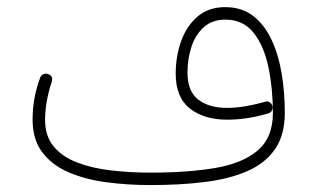

<svg xmlns="http://www.w3.org/2000/svg" viewBox="-20 -517 908 549"><path d="M73.2 -174.8Q73.2 -237.8 95.2 -295.9Q98.1 -302.7 105.2 -305.2Q112.3 -307.6 119.1 -304.7Q133.3 -298.8 127.4 -281.2Q119.1 -256.8 114 -228.8Q108.9 -200.7 108.9 -174.3Q108.9 -127.9 133.3 -98.4Q157.7 -68.8 200.2 -52.5Q242.7 -36.1 296.9 -29.8Q351.1 -23.4 411.1 -23.4Q516.6 -23.4 595 -36.6Q673.3 -49.8 716.8 -86.7Q760.3 -123.5 760.3 -193.8Q760.3 -263.7 747.6 -324.7Q734.9 -385.7 705.1 -423.3Q675.3 -460.9 624.5 -460.9Q586.9 -460.9 562.7 -439.2Q538.6 -417.5 527.3 -382.8Q516.1 -348.1 516.1 -309.6Q516.1 -255.9 546.9 -232.2Q577.6 -208.5 628.9 -208.5Q654.8 -208.5 684.1 -213.6Q713.4 -218.8 738.3 -226.1Q745.1 -228.5 751 -224.6Q756.8 -220.7 758.8 -214.8Q760.7 -208 757.6 -201.4Q754.4 -194.8 747.6 -192.9Q687 -174.8 628.9 -174.8Q564 -174.8 523.2 -206.5Q482.4 -238.3 482.4 -306.6Q482.4 -355.5 497.8 -398.9Q513.2 -442.4 544.7 -469.5Q576.2 -496.6 624 -496.6Q671.4 -496.6 703.9 -471.4Q736.3 -446.3 756.3 -403.6Q776.4 -360.8 785.4 -306.6Q794.4 -252.4 794.4 -194.3Q794.4 -131.3 766.6 -90.8Q738.8 -50.3 687.5 -27.8Q636.2 -5.4 565.9 3.4Q495.6 12.2 411.1 12.2Q343.3 12.2 282.5 3.9Q221.7 -4.4 174.6 -25.1Q127.4 -45.9 100.3 -82.3Q73.2 -118.7 73.2 -174.8Z"/></svg>

Font: Mikhak-DS2-FD ExtraLight
Style: Regular
Weight: 200
Designer: Amin Abedi
Version: Version 3.2